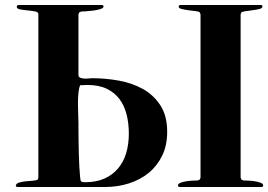

<svg xmlns="http://www.w3.org/2000/svg" viewBox="-20 -753 1070 766"><path d="M293 -453Q293 -446 300 -443Q307 -440 316 -439.5Q325 -439 334 -440Q343 -441 347 -441Q400 -441 453.5 -431.5Q507 -422 550 -398Q593 -374 620 -332.5Q647 -291 647 -227Q647 -173 627 -132Q607 -91 573.5 -63.5Q540 -36 495 -21.5Q450 -7 400 -7H51Q49 -7 46 -8Q43 -9 43 -11Q43 -20 54.5 -24Q66 -28 81 -29.5Q96 -31 110.5 -32Q125 -33 131 -37Q131 -38 132 -40.5Q133 -43 133 -44V-697Q133 -705 119.5 -707.5Q106 -710 90 -711.5Q74 -713 60.5 -715.5Q47 -718 47 -725Q47 -733 54 -733H387Q393 -733 393 -727Q393 -721 381 -717Q369 -713 353.5 -711Q338 -709 323.5 -708Q309 -707 304 -707L297 -704L296 -703L293 -696ZM776 -36 777 -37 780 -44V-696Q779 -698 778.5 -699.5Q778 -701 777 -703Q775 -707 761.5 -708.5Q748 -710 733 -712Q718 -714 705.5 -717Q693 -720 693 -726Q693 -733 700 -733H1021Q1027 -733 1027 -727Q1027 -720 1014.5 -717Q1002 -714 986.5 -712Q971 -710 957.5 -708Q944 -706 943 -703Q942 -701 941.5 -699.5Q941 -698 940 -696V-44L943 -37L944 -36L951 -33Q956 -33 969 -32.5Q982 -32 995.5 -30Q1009 -28 1019.5 -24Q1030 -20 1030 -13Q1030 -7 1022 -7H698Q690 -7 690 -13Q690 -20 700.5 -24Q711 -28 724.5 -30Q738 -32 751 -32.5Q764 -33 769 -33ZM300 -413Q295 -403 293 -383Q291 -363 291 -340.5Q291 -318 292 -296.5Q293 -275 293 -262Q293 -255 293 -235.5Q293 -216 293.5 -191Q294 -166 294.5 -138.5Q295 -111 296.5 -87.5Q298 -64 299.5 -48Q301 -32 303 -30Q307 -27 310.5 -26.5Q314 -26 319 -26Q364 -26 396.5 -40.5Q429 -55 451 -81Q473 -107 483.5 -142.5Q494 -178 494 -220Q494 -261 485 -296.5Q476 -332 456.5 -358Q437 -384 405.5 -399Q374 -414 329 -414Q321 -414 314.5 -413.5Q308 -413 300 -413Z"/></svg>

Font: SoukouMincho
Style: Regular
Weight: 400
Designer: Dr. Ken Lunde (project architect, glyph set definition & overall production); Masataka HATTORI  (production & ideograph 
Foundry: Adobe Systems Incorporated
Version: Version 1.00